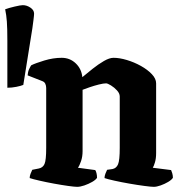

<svg xmlns="http://www.w3.org/2000/svg" viewBox="-94 -724 695 744"><path d="M-65.5 -384V-566Q-65.5 -614 -67.4 -640Q-69.3 -666 -74 -688Q-60.7 -693 -37.5 -698.5Q-14.2 -704 -5.6 -704Q9.6 -704 23.8 -694.5Q38.1 -685 38.1 -671Q38.1 -665 35.7 -646.5Q33.3 -628 31.4 -614L-3.7 -395Q-13.2 -391 -30.8 -387.5Q-48.4 -384 -65.5 -384ZM205 0Q195 0 170 -3.5Q145 -7 115 -12.5Q85 -18 59 -24Q33 -30 21 -34Q21 -42 24.5 -51Q28 -60 31 -66L56 -71Q72 -74 78.5 -88.5Q85 -103 85 -151V-383Q85 -392 81.5 -399.5Q78 -407 69 -410L13 -432Q14 -446 19 -456.5Q24 -467 27 -471Q43 -479 77.5 -489.5Q112 -500 145 -500Q177 -500 199.5 -478.5Q222 -457 225 -425Q243 -440 265 -457.5Q287 -475 308.5 -487.5Q330 -500 346 -500Q369 -500 397.5 -491.5Q426 -483 452 -468.5Q478 -454 494.5 -436.5Q511 -419 511 -401V-131Q511 -110 506.5 -95Q502 -80 498 -74L569 -65Q571 -61 573.5 -52.5Q576 -44 576 -35Q571 -27 557.5 -19Q544 -11 528.5 -5.5Q513 0 502 0Q492 0 465.5 -3.5Q439 -7 407.5 -12.5Q376 -18 349 -24Q322 -30 311 -34Q311 -42 314.5 -51Q318 -60 321 -66L342 -69Q357 -72 363.5 -87.5Q370 -103 370 -151V-350Q370 -362 359.5 -373.5Q349 -385 336 -393Q323 -401 317 -401Q307 -401 289 -396.5Q271 -392 253.5 -386Q236 -380 226 -376V-138Q226 -117 220 -99.5Q214 -82 208 -74L275 -65Q278 -61 280 -52.5Q282 -44 282 -35Q277 -27 263 -19Q249 -11 233 -5.5Q217 0 205 0Z"/></svg>

Font: Texturina 72pt ExtraBold
Style: Regular
Weight: 800
Designer: Guillermo Torres Carreño
Foundry: Omnibus-Type
Version: Version 1.002; ttfautohint (v1.8.3)